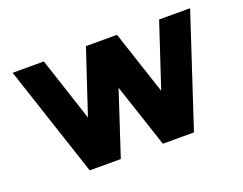

<svg xmlns="http://www.w3.org/2000/svg" viewBox="-88 -686 1076 850"><g transform="rotate(-20 450.5 -261.0)"><path d="M205.1 0 32.2 -522.5H179.2L277.8 -222.7L377.4 -522.5H523.9L623 -222.7L722.2 -522.5H868.2L696.3 0H549.8L450.2 -299.8L351.6 0Z"/></g></svg>

Font: Basically A Sans Serif
Style: Bold
Weight: 700
Designer: Hyung-Suk Kim
Foundry: Mental Design
Version: 1.000